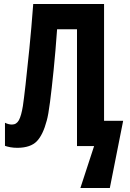

<svg xmlns="http://www.w3.org/2000/svg" viewBox="-20 -734 651 965"><path d="M503 -127H599L532 211H384L453 0H367V-587H267Q259 -475 249.5 -381.5Q240 -288 231.5 -222Q223 -156 215 -128Q196 -56 165 -24Q134 8 69 9Q48 9 32 6Q16 3 5 -1V-117Q23 -108 40 -108Q63 -108 75 -130Q87 -152 95 -201Q100 -234 108.5 -309Q117 -384 127.5 -488.5Q138 -593 147 -714H503Z"/></svg>

Font: Noto Sans ExtraCondensed
Style: Bold
Weight: 700
Width: 2
Designer: Monotype Design Team
Foundry: Monotype Imaging Inc.
Version: Version 2.013; ttfautohint (v1.8.4.7-5d5b)